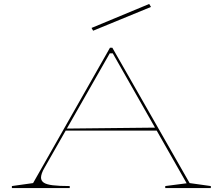

<svg xmlns="http://www.w3.org/2000/svg" viewBox="-20 -949 1124 969"><path d="M40 0V-10L147 -25L535 -708H547L937 -25L1044 -10V0H814V-10L922 -24L549 -680H534L205 -103Q196 -88 191.5 -75Q187 -62 187 -53Q187 -37 200.5 -27.5Q214 -18 246 -14Q278 -10 332 -10V0ZM307 -290V-300L773 -305V-290ZM450 -794 442 -808 733 -929 742 -914Z"/></svg>

Font: Kalnia Expanded Thin
Style: Regular
Weight: 250
Width: 7
Designer: Frida Medrano
Foundry: Frida Medrano
Version: Version 1.105